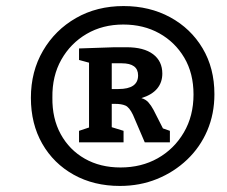

<svg xmlns="http://www.w3.org/2000/svg" viewBox="-20 -772 750 634"><path d="M376 -158Q290 -158 223.5 -195Q157 -232 119.5 -297.5Q82 -363 82 -449Q82 -536 122 -604.5Q162 -673 231 -712.5Q300 -752 388 -752Q474 -752 542 -715Q610 -678 649 -612.5Q688 -547 688 -461Q688 -396 664.5 -341Q641 -286 598 -245Q555 -204 498.5 -181Q442 -158 376 -158ZM378 -219Q447 -219 501 -249.5Q555 -280 587 -334.5Q619 -389 619 -460Q619 -530 588.5 -581.5Q558 -633 506 -662Q454 -691 387 -691Q319 -691 266 -660Q213 -629 182.5 -575Q152 -521 153 -450Q152 -381 180.5 -329Q209 -277 260 -248Q311 -219 378 -219ZM241 -302V-340L274 -351V-565L241 -574V-612L358 -616H398Q455 -616 485.5 -593Q516 -570 516 -529Q516 -500 499 -479.5Q482 -459 447 -448Q461 -444 470 -434Q479 -424 487 -409L518 -348L541 -340V-302H458L419 -393Q407 -418 394 -423.5Q381 -429 361 -429H349V-352L388 -340V-302ZM382 -563H349V-478H371Q436 -478 436 -523Q436 -563 382 -563Z"/></svg>

Font: Bitter
Style: Bold Italic
Weight: 700
Italic angle: -9°
Designer: Sol Matas, and Bitter project Authors
Foundry: Sol Matas
Version: Version 2.001